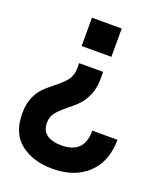

<svg xmlns="http://www.w3.org/2000/svg" viewBox="-133 -576 724 873"><g transform="rotate(20 229.5 -139.5)"><path d="M195 -70Q162 -43 146.5 -23Q131 -3 131 26Q131 63 156 81.5Q181 100 228 100Q283 100 310.5 72Q338 44 337 -11H459Q458 96 394.5 155Q331 214 225 214Q132 214 71.5 167.5Q11 121 11 24Q11 -21 24 -52Q37 -83 56 -103Q75 -123 105 -146Q141 -174 158.5 -197Q176 -220 176 -257V-279H292V-247Q292 -201 278 -168Q264 -135 244.5 -114Q225 -93 195 -70ZM304 -356H160V-493H304Z"/></g></svg>

Font: Hanken Grotesk ExtraBold
Style: Regular
Weight: 800
Designer: Alfredo Marco Pradil
Foundry: Hanken Design Co.
Version: Version 3.014